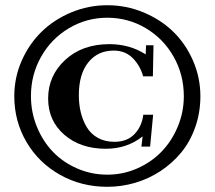

<svg xmlns="http://www.w3.org/2000/svg" viewBox="-20 -737 830 742"><path d="M394.5 -15.1Q294.4 -15.1 211.9 -61.5Q129.4 -107.9 82.3 -188.2Q35.2 -268.6 35.2 -365.2Q35.2 -437 63.7 -502Q92.3 -566.9 140.4 -614Q188.5 -661.1 255.1 -689Q321.8 -716.8 394.5 -716.8Q468.3 -716.8 534.9 -689Q601.6 -661.1 649.7 -614.3Q697.8 -567.4 726.1 -502.2Q754.4 -437 754.4 -365.2Q754.4 -301.8 734.6 -245.6Q714.8 -189.5 680.4 -147.7Q646 -106 600.3 -75.9Q554.7 -45.9 502.2 -30.5Q449.7 -15.1 394.5 -15.1ZM395 -62Q455.1 -62 509.8 -85.9Q564.5 -109.9 604 -150.6Q643.6 -191.4 667 -247.6Q690.4 -303.7 690.4 -365.2Q690.4 -448.2 650.9 -518.1Q611.3 -587.9 543.2 -628.2Q475.1 -668.5 394.5 -668.5Q314.5 -668.5 246.3 -627.9Q178.2 -587.4 138.9 -517.8Q99.6 -448.2 99.6 -365.7Q99.6 -303.2 122.6 -247.1Q145.5 -190.9 184.8 -150.1Q224.1 -109.4 278.8 -85.7Q333.5 -62 395 -62ZM388.7 -162.1Q291 -162.1 228.5 -216.3Q166 -270.5 166 -356.4Q166 -444.3 231.9 -505.4Q297.9 -566.4 402.8 -566.4Q481 -566.4 543 -526.9L544.4 -562H573.2L570.8 -441.9H533.2Q522 -482.9 493.2 -512.2Q464.4 -541.5 419.4 -541.5Q357.9 -541.5 321.3 -496.1Q284.7 -450.7 284.7 -369.1Q284.7 -333.5 292.2 -302.5Q299.8 -271.5 315.4 -245.4Q331.1 -219.2 358.4 -204.1Q385.7 -189 422.4 -189Q471.2 -189 499.8 -218.8Q528.3 -248.5 533.7 -293.5H571.8L560.1 -170.4H526.4L531.2 -210Q471.2 -162.1 388.7 -162.1Z"/></svg>

Font: Elstob
Style: Bold
Weight: 700
Designer: Peter S. Baker
Version: Version 1.015